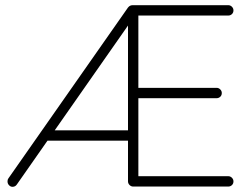

<svg xmlns="http://www.w3.org/2000/svg" viewBox="-20 -720 971 741"><path d="M168 -217H491L474 -201V-662L487 -640L45 -8Q39 1 28 1Q21 1 15 -5Q9 -11 9 -20Q9 -27 12 -31L474 -691Q478 -696 482.5 -698Q487 -700 492 -700H861Q869 -700 875 -694Q881 -688 881 -680Q881 -671 875 -665.5Q869 -660 861 -660H507L514 -670V-371L508 -381H816Q824 -381 830 -375Q836 -369 836 -361Q836 -352 830 -346.5Q824 -341 816 -341H506L514 -350V-30L508 -40H861Q869 -40 875 -34Q881 -28 881 -20Q881 -11 875 -5.5Q869 0 861 0H494Q486 0 480 -6Q474 -12 474 -20V-191L491 -177H129Z"/></svg>

Font: Quicksand Light Light
Style: Regular
Weight: 300
Version: Version 3.006